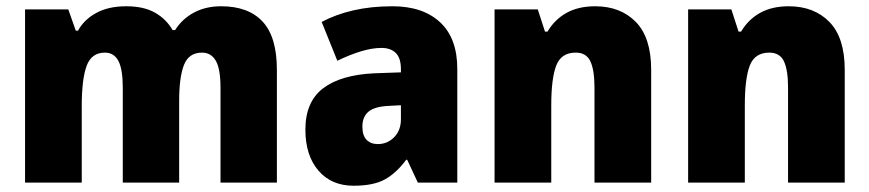

<svg xmlns="http://www.w3.org/2000/svg" viewBox="-20 -583 2775 613"><path d="M686 -563Q773 -563 818.5 -514Q864 -465 864 -360V0H684V-303Q684 -363 669 -389Q654 -415 625 -415Q583 -415 567.5 -376Q552 -337 552 -260V0H372V-303Q372 -362 358 -388.5Q344 -415 315 -415Q272 -415 256.5 -372.5Q241 -330 241 -244V0H60V-553H198L222 -485H229Q248 -520 287 -541.5Q326 -563 383 -563Q439 -563 475 -542.5Q511 -522 531 -487H539Q562 -523 599.5 -543Q637 -563 686 -563Z M1233 -563Q1330 -563 1385 -512Q1440 -461 1440 -363V0H1314L1280 -73H1277Q1245 -30 1208.5 -10Q1172 10 1109 10Q1038 10 996.5 -38.5Q955 -87 955 -169Q955 -258 1011.5 -301Q1068 -344 1175 -349L1260 -352V-362Q1260 -398 1243.5 -414Q1227 -430 1198 -430Q1168 -430 1132 -419Q1096 -408 1057 -389L1007 -513Q1052 -537 1108.5 -550Q1165 -563 1233 -563ZM1222 -245Q1176 -243 1156.5 -226.5Q1137 -210 1137 -179Q1137 -150 1150.5 -136.5Q1164 -123 1186 -123Q1217 -123 1238.5 -145Q1260 -167 1260 -202V-247Z M1880 -563Q1961 -563 2010 -513Q2059 -463 2059 -360V0H1878V-304Q1878 -359 1865 -387Q1852 -415 1818 -415Q1772 -415 1756 -374Q1740 -333 1740 -246V0H1559V-553H1697L1720 -482H1728Q1751 -521 1789 -542Q1827 -563 1880 -563Z M2498 -563Q2579 -563 2628 -513Q2677 -463 2677 -360V0H2496V-304Q2496 -359 2483 -387Q2470 -415 2436 -415Q2390 -415 2374 -374Q2358 -333 2358 -246V0H2177V-553H2315L2338 -482H2346Q2369 -521 2407 -542Q2445 -563 2498 -563Z"/></svg>

Font: Noto Sans Sinhala UI SemiCondensed Black
Style: Regular
Weight: 900
Width: 4
Designer: Jelle Bosma - Monotype Design Team
Foundry: Monotype Imaging Inc.
Version: Version 2.006; ttfautohint (v1.8.4.7-5d5b)